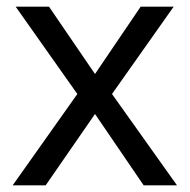

<svg xmlns="http://www.w3.org/2000/svg" viewBox="-20 -556 569 576"><path d="M212 -274 27 -536H127L265 -334L402 -536H501L316 -274L511 0H411L265 -214L117 0H18Z"/></svg>

Font: Noto Sans Tangsa
Style: Regular
Weight: 400
Designer: David Williams
Foundry: Google LLC
Version: Version 1.504